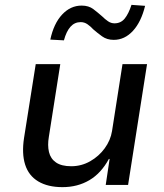

<svg xmlns="http://www.w3.org/2000/svg" viewBox="-20 -761 676 790"><path d="M237 9Q177 9 137.5 -14.5Q98 -38 83.5 -83.5Q69 -129 79 -194L127 -497H228L181 -198Q175 -163 181.5 -135.5Q188 -108 210.5 -92.5Q233 -77 273 -77Q315 -77 351 -97.5Q387 -118 411 -151Q435 -184 441 -222L484 -497H585L507 0H415L431 -107H428Q396 -48 347.5 -19.5Q299 9 237 9ZM243 -595 187 -598Q201 -664 235.5 -701Q270 -738 316 -738Q345 -738 364 -723.5Q383 -709 400 -694Q412 -682 424.5 -673.5Q437 -665 451 -665Q477 -665 493 -684.5Q509 -704 521 -741L577 -737Q561 -671 527 -634Q493 -597 448 -597Q420 -597 400 -611.5Q380 -626 364 -640Q352 -653 339.5 -661.5Q327 -670 312 -670Q287 -670 270 -651Q253 -632 243 -595Z"/></svg>

Font: Nunito Sans 7pt Medium
Style: Italic
Weight: 500
Italic angle: -9°
Designer: Vernon Adams
Foundry: Vernon Adams
Version: Version 3.101;gftools[0.9.27]